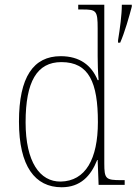

<svg xmlns="http://www.w3.org/2000/svg" viewBox="-20 -780 576 810"><path d="M240 10C319 10 363 -37 390 -105H392L396 0H506V-20H492C426 -20 420 -25 420 -91V-760H310V-740H327C386 -740 392 -736 392 -660V-543C392 -513 393 -477 396 -442H392C366 -505 316 -543 236 -543C121 -543 60 -455 60 -267C60 -78 128 10 240 10ZM478 -610V-600H487C506 -643 525 -710 536 -752V-760H494C494 -718 486 -659 478 -610ZM236 -14C148 -13 88 -97 88 -264C88 -436 136 -518 239 -518C356 -518 393 -431 393 -265C393 -109 341 -16 236 -14Z"/></svg>

Font: Noto Serif Myanmar SemiCondensed Thin
Style: Regular
Weight: 100
Width: 4
Designer: Ben Mitchell and the Monotype Design Team
Foundry: Monotype Imaging Inc.
Version: Version 2.106